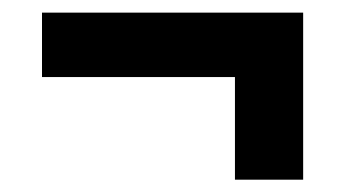

<svg xmlns="http://www.w3.org/2000/svg" viewBox="-20 -381 550 304"><path d="M460 -96.5H352V-323H460ZM46.5 -259V-361H460V-259Z"/></svg>

Font: Anek Odia SemiBold
Style: Regular
Weight: 600
Version: Version 1.003